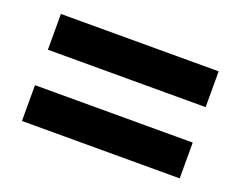

<svg xmlns="http://www.w3.org/2000/svg" viewBox="-64 -595 689 549"><g transform="rotate(20 280.0 -320.0)"><path d="M40 -374V-482.9H520V-374ZM40 -157.2V-266.1H520V-157.2Z"/></g></svg>

Font: TASA Explorer SemiBold
Style: Regular
Weight: 600
Designer: Weizhong Zhang
Foundry: Local Remote
Version: Version 1.000;Glyphs 3.1.2 (3151)